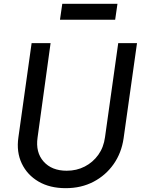

<svg xmlns="http://www.w3.org/2000/svg" viewBox="-20 -970 746 1002"><path d="M323 12Q240 12 181 -22.5Q122 -57 93.5 -117Q65 -177 76 -253L145 -745H244L176 -252Q165 -175 207.5 -127Q250 -79 328 -79Q380 -79 422.5 -101Q465 -123 493 -162Q521 -201 528 -254L597 -745H695L625 -248Q614 -172 573 -113.5Q532 -55 468 -21.5Q404 12 323 12ZM293 -867 305 -950H593L581 -867Z"/></svg>

Font: Plus Jakarta Sans Medium
Style: Italic
Weight: 500
Italic angle: -8°
Designer: Gumpita Rahayu
Foundry: Tokotype
Version: Version 2.071; ttfautohint (v1.8.4.7-5d5b);gftools[0.9.29]